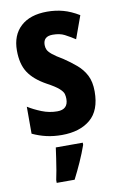

<svg xmlns="http://www.w3.org/2000/svg" viewBox="-88 -605 545 876"><g transform="rotate(-10 184.5 -167.5)"><path d="M345 -160Q345 -72 296 -31Q247 10 164 10Q126 10 93 2.5Q60 -5 28 -20V-145Q55 -128 90 -114Q125 -100 162 -100Q212 -100 212 -149Q212 -161 209 -172Q206 -183 190 -197.5Q174 -212 135 -233Q79 -264 53.5 -303Q28 -342 28 -405Q28 -476 71.5 -516Q115 -556 194 -556Q233 -556 268 -546.5Q303 -537 341 -514L303 -409Q278 -425 256 -436.5Q234 -448 201 -448Q157 -448 157 -408Q157 -396 161.5 -386Q166 -376 181.5 -363Q197 -350 231 -330Q261 -310 287.5 -287.5Q314 -265 329.5 -235Q345 -205 345 -160ZM251 71Q238 108 220.5 147Q203 186 185 221H102V208Q106 191 110.5 164.5Q115 138 119 110.5Q123 83 126 61H251Z"/></g></svg>

Font: Noto Sans Sinhala ExtraCondensed
Style: Bold
Weight: 700
Width: 2
Designer: Jelle Bosma - Monotype Design Team
Foundry: Monotype Imaging Inc.
Version: Version 2.006; ttfautohint (v1.8.4.7-5d5b)